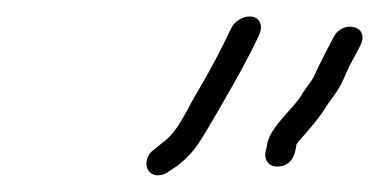

<svg xmlns="http://www.w3.org/2000/svg" viewBox="-20 -650 454 230"><path d="M335.1 -477C336.3 -479 338.1 -481.3 340.7 -484C351.6 -496.6 362.2 -508.3 370.5 -522C376.4 -531.4 386 -542 390.9 -554L399.1 -572C404.1 -580.9 407.2 -586.9 411.4 -595C424.1 -619.6 390.5 -626.5 379.9 -606C372.9 -592.5 364.7 -577.4 357.7 -562C354 -552.5 344.5 -542.8 340.5 -535C330.2 -518.7 301.5 -496 299.7 -475L297.8 -467C296.8 -457.2 302.6 -449.8 313.5 -450.5C328.4 -451.5 333.7 -463.2 335.1 -477ZM169.1 -440C174.1 -440 178.6 -441.7 182.7 -445L193.4 -452C209.7 -465.3 216.4 -474.9 228.3 -495C246.8 -526.5 270.8 -567.4 286.5 -600C289.9 -607.1 294.2 -614.2 292 -621.5C287.4 -636.3 264.5 -630.7 257.4 -617C244.2 -589.5 231.6 -565.2 215.1 -537.5C202.1 -515.6 192.7 -491.6 174.6 -479L164.7 -471C160 -467.7 157 -463.5 155.9 -458.5C153.6 -448.6 159.1 -440 169.1 -440Z"/></svg>

Font: HoneyBee
Style: LitIt
Weight: 300
Foundry: Cannot Into Space Fonts
Version: Version 0.89